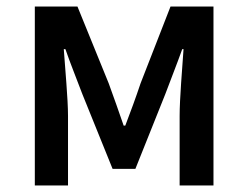

<svg xmlns="http://www.w3.org/2000/svg" viewBox="-20 -570 762 590"><path d="M87 0H189V-214C189 -266 180 -360 176 -419H181C196 -375 217 -324 233 -281L326 -51H396L488 -281C504 -324 524 -374 540 -419H544C540 -360 532 -266 532 -214V0H636V-550H504L412 -314C397 -269 381 -226 365 -184H360C346 -226 330 -269 314 -314L218 -550H87Z"/></svg>

Font: Source Han Sans JP Medium
Style: Regular
Weight: 500
Designer: Ryoko NISHIZUKA 西塚涼子 (kana, bopomofo & ideographs); Paul D. Hunt (Latin, Greek & Cyrillic); Sandoll Communications 산돌커뮤니
Foundry: Adobe
Version: Version 2.002;hotconv 1.0.116;makeotfexe 2.5.65601